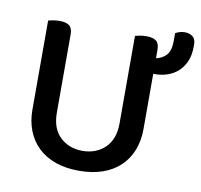

<svg xmlns="http://www.w3.org/2000/svg" viewBox="-76 -741 876 836"><g transform="rotate(10 362.0 -323.0)"><path d="M571 -213Q571 -162 554.5 -120Q538 -78 506.5 -48Q475 -18 429.5 -2Q384 14 325 14Q267 14 221.5 -2Q176 -18 144.5 -48Q113 -78 96.5 -120Q80 -162 80 -213V-607Q87 -609 101 -611.5Q115 -614 130 -614Q159 -614 173 -603Q187 -592 187 -564V-219Q187 -148 226.5 -111Q266 -74 325 -74Q355 -74 380 -83.5Q405 -93 424 -111Q443 -129 453.5 -156Q464 -183 464 -219V-607Q471 -609 485 -611.5Q499 -614 514 -614Q543 -614 557 -603Q571 -592 571 -564V-527Q598 -532 616 -551.5Q634 -571 634 -615V-649Q644 -654 653.5 -657Q663 -660 676 -660Q696 -660 710 -649.5Q724 -639 724 -615V-605Q724 -567 712 -539.5Q700 -512 680 -494Q660 -476 634 -467Q608 -458 580 -458H571V-213Z"/></g></svg>

Font: Baloo Tammudu 2 Medium
Style: Regular
Weight: 500
Designer: Maithili Shingre, Omkar Shende and Ek Type
Foundry: Ek Type
Version: Version 1.640;hotconv 1.0.111;makeotfexe 2.5.65597; ttfautoh